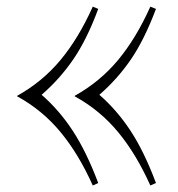

<svg xmlns="http://www.w3.org/2000/svg" viewBox="-20 -549 542 583"><path d="M106.4 -261.2Q160.2 -214.4 201.4 -151.1Q242.7 -87.9 278.3 6.8L261.7 14.2Q218.8 -81.5 163.8 -147.9Q108.9 -214.4 31.7 -256.8V-257.8Q108.9 -300.8 163.8 -366.9Q218.8 -433.1 261.7 -528.8L278.3 -522Q243.7 -428.7 202.6 -368.9Q161.6 -309.1 106.4 -261.2ZM281.7 -261.2Q335.4 -214.4 376.7 -151.4Q418 -88.4 453.6 6.8L436.5 14.2Q393.6 -81.5 338.6 -147.9Q283.7 -214.4 206.5 -256.8V-257.8Q283.7 -300.8 338.6 -366.9Q393.6 -433.1 436.5 -528.8L453.6 -522Q418.5 -428.7 377.7 -368.9Q336.9 -309.1 281.7 -261.2Z"/></svg>

Font: Playfair Display SC
Style: Regular
Weight: 400
Designer: Claus Eggers Sørensen
Foundry: Claus Eggers Sørensen
Version: Version 1.004;PS 001.004;hotconv 1.0.70;makeotf.lib2.5.58329